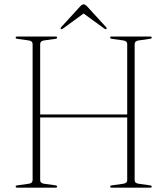

<svg xmlns="http://www.w3.org/2000/svg" viewBox="-20 -869 774 889"><path d="M166 -35.5Q166 -20 185.5 -18L235.5 -11Q244.5 -10 244.5 -5Q244.5 0 236.5 0H60.5Q52.5 0 52.5 -5Q52.5 -10 61.5 -11L111.5 -18Q131 -20 131 -35.5V-664.5Q131 -680 111.5 -682L61.5 -689Q52.5 -690 52.5 -695Q52.5 -700 60.5 -700H236.5Q244.5 -700 244.5 -695Q244.5 -690 235.5 -689L185.5 -682Q166 -680 166 -664.5V-339H569V-664.5Q569 -680 549 -682L499.5 -689Q490 -690 490 -695Q490 -700 498 -700H674.5Q682.5 -700 682.5 -695Q682.5 -690 673 -689L623.5 -682Q603.5 -680 603.5 -664.5V-35.5Q603.5 -20 623.5 -18L673 -11Q682.5 -10 682.5 -5Q682.5 0 674.5 0H498Q490 0 490 -5Q490 -10 499.5 -11L549 -18Q569 -20 569 -35.5V-325H166ZM472 -734.5Q468.5 -732.5 462.5 -737L367 -806.5L272 -737Q265.5 -732.5 262.5 -734.5Q258 -737.5 263.5 -743.5L348.5 -836.5Q359 -849 367.5 -849Q375.5 -849 386 -836.5L471 -743.5Q476 -737.5 472 -734.5Z"/></svg>

Font: Fraunces 72pt Thin
Style: Regular
Weight: 100
Version: Version 1.000;[b76b70a41]